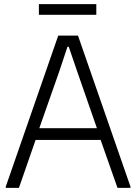

<svg xmlns="http://www.w3.org/2000/svg" viewBox="-20 -913 663 933"><path d="M8 -6 263 -740H359L614 -6V0H551L469 -233H153L72 0H8ZM451 -290 355 -566 314 -686H308L268 -566L171 -290ZM169 -893H448V-841H169Z"/></svg>

Font: Encode Sans Narrow
Style: Light
Weight: 300
Designer: Pablo Impallari, Andres Torresi
Foundry: Pablo Impallari, Andres Torresi
Version: Version 1.000; ttfautohint (v1.00) -l 8 -r 50 -G 200 -x 14 -